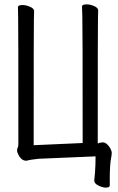

<svg xmlns="http://www.w3.org/2000/svg" viewBox="-20 -728 540 878"><path d="M464 130Q449 130 430 120.5Q411 111 411 98Q412 93 414.5 60.5Q417 28 417 -13L157 -2Q118 2 100 7Q77 7 63 -23Q58 -33 58 -40Q58 -48 61 -53Q64 -58 64 -70Q64 -621 63 -649.5Q62 -678 62 -695Q62 -705 83 -705Q99 -705 117.5 -697Q136 -689 136 -677Q136 -665 135 -639.5Q134 -614 134 -64L358 -74Q358 -624 356.5 -652.5Q355 -681 355 -698Q355 -708 376 -708Q393 -708 411 -700Q429 -692 429 -680Q429 -668 428 -642.5Q427 -617 427 -72Q440 -77 450 -77Q460 -77 469.5 -68.5Q479 -60 485 -48.5Q491 -37 491 -29Q491 -19 488 -5Q485 9 483.5 34.5Q482 60 482 82V120Q482 130 464 130Z"/></svg>

Font: LXGW WenKai Mono Lite
Style: Regular
Weight: 400
Monospace: yes
Designer: LXGW / Fontworks Inc.
Foundry: LXGW / Fontworks Inc.
Version: Version 1.520; June 14, 2025